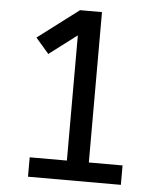

<svg xmlns="http://www.w3.org/2000/svg" viewBox="-53 -781 705 828"><g transform="rotate(5 300.0 -367.5)"><path d="M99 0V-84H260V-626L140 -535L83 -601L260 -735H355V-84H501V0Z"/></g></svg>

Font: Iosevka SS04 Medium Extended
Style: Regular
Weight: 500
Width: 7
Monospace: yes
Designer: Belleve Invis
Foundry: Belleve Invis
Version: Version 19.0.0; ttfautohint (v1.8.4)